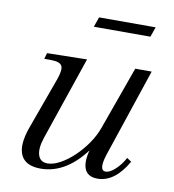

<svg xmlns="http://www.w3.org/2000/svg" viewBox="-74 -680 686 759"><g transform="rotate(10 269.5 -300.5)"><path d="M139 14Q78 14 59.5 -25Q41 -64 67 -137L142 -344Q157 -385 149 -400.5Q141 -416 104 -416H78L85 -440L245 -443L131 -108Q116 -63 124.5 -37Q133 -11 162 -11Q185 -11 212.5 -26Q240 -41 266.5 -66Q293 -91 314.5 -122Q336 -153 348 -186L439 -440H505L386 -85Q365 -19 394 -19Q411 -19 432.5 -39Q454 -59 469 -87L487 -75Q436 14 367 14Q325 14 314 -19Q303 -52 324 -113L329 -107Q287 -46 239.5 -16Q192 14 139 14ZM249 -575 263 -615H490L476 -575Z"/></g></svg>

Font: Baskervville
Style: Italic
Weight: 400
Italic angle: -18°
Designer: ANRT
Foundry: ANRT
Version: Version 1.100